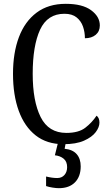

<svg xmlns="http://www.w3.org/2000/svg" viewBox="-20 -744 573 1004"><path d="M312 10Q225 10 166.5 -36Q108 -82 78 -164.5Q48 -247 48 -358Q48 -468 79 -550Q110 -632 171.5 -678Q233 -724 324 -724Q411 -724 456.5 -690.5Q502 -657 502 -611Q502 -580 480.5 -562Q459 -544 424 -544Q424 -576 414 -605Q404 -634 380.5 -653Q357 -672 317 -672Q228 -672 189.5 -588.5Q151 -505 151 -358Q151 -215 192.5 -132Q234 -49 327 -49Q391 -49 426 -76Q461 -103 485 -139Q500 -128 500 -103Q500 -79 480.5 -53Q461 -27 419.5 -8.5Q378 10 312 10ZM288 240Q274 240 255 237Q236 234 221 229V179Q254 187 279 187Q303 187 317 171Q331 155 331 130Q331 101 313 86Q295 71 267 68L286 -9H326L318 34Q360 38 381 62Q402 86 402 126Q402 179 372 209.5Q342 240 288 240Z"/></svg>

Font: Noto Serif Hebrew Condensed
Style: Regular
Weight: 400
Width: 3
Designer: Monotype Design Team
Foundry: Monotype Imaging Inc.
Version: Version 2.004; ttfautohint (v1.8.4.7-5d5b)